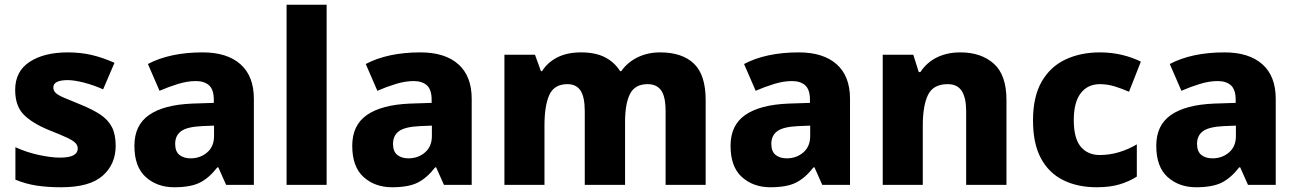

<svg xmlns="http://www.w3.org/2000/svg" viewBox="-20 -780 5470 810"><path d="M468 -165Q468 -87 413 -38.5Q358 10 238 10Q180 10 134.5 3Q89 -4 45 -22V-159Q93 -137 145 -126Q197 -115 232 -115Q272 -115 290 -125Q308 -135 308 -153Q308 -167 297.5 -177.5Q287 -188 261 -200Q235 -212 187 -231Q116 -260 80 -296.5Q44 -333 44 -401Q44 -479 105 -519Q166 -559 266 -559Q320 -559 367 -548Q414 -537 463 -515L415 -403Q375 -421 334 -431.5Q293 -442 266 -442Q205 -442 205 -411Q205 -398 214.5 -388.5Q224 -379 249.5 -368Q275 -357 322 -338Q371 -318 403.5 -296.5Q436 -275 452 -244Q468 -213 468 -165Z M835 -559Q938 -559 994.5 -509Q1051 -459 1051 -363V0H934L901 -74H897Q862 -29 823 -9.5Q784 10 715 10Q643 10 595 -33Q547 -76 547 -165Q547 -252 609 -295Q671 -338 791 -343L882 -346V-359Q882 -402 862 -420Q842 -438 806 -438Q771 -438 731.5 -426Q692 -414 653 -397L604 -510Q649 -534 707 -546.5Q765 -559 835 -559ZM832 -248Q769 -245 744 -226.5Q719 -208 719 -173Q719 -141 737 -126.5Q755 -112 784 -112Q825 -112 854 -137Q883 -162 883 -206V-250Z M1358 0H1189V-760H1358Z M1754 -559Q1857 -559 1913.5 -509Q1970 -459 1970 -363V0H1853L1820 -74H1816Q1781 -29 1742 -9.5Q1703 10 1634 10Q1562 10 1514 -33Q1466 -76 1466 -165Q1466 -252 1528 -295Q1590 -338 1710 -343L1801 -346V-359Q1801 -402 1781 -420Q1761 -438 1725 -438Q1690 -438 1650.5 -426Q1611 -414 1572 -397L1523 -510Q1568 -534 1626 -546.5Q1684 -559 1754 -559ZM1751 -248Q1688 -245 1663 -226.5Q1638 -208 1638 -173Q1638 -141 1656 -126.5Q1674 -112 1703 -112Q1744 -112 1773 -137Q1802 -162 1802 -206V-250Z M2765 -559Q2858 -559 2907.5 -511.5Q2957 -464 2957 -358V0H2788V-310Q2788 -373 2769 -399Q2750 -425 2712 -425Q2659 -425 2638 -384Q2617 -343 2617 -266V0H2447V-310Q2447 -371 2429 -398Q2411 -425 2374 -425Q2318 -425 2297.5 -379.5Q2277 -334 2277 -250V0H2108V-549H2237L2262 -480H2267Q2289 -516 2330.5 -537.5Q2372 -559 2431 -559Q2492 -559 2532 -538.5Q2572 -518 2596 -480H2601Q2628 -518 2670.5 -538.5Q2713 -559 2765 -559Z M3350 -559Q3453 -559 3509.5 -509Q3566 -459 3566 -363V0H3449L3416 -74H3412Q3377 -29 3338 -9.5Q3299 10 3230 10Q3158 10 3110 -33Q3062 -76 3062 -165Q3062 -252 3124 -295Q3186 -338 3306 -343L3397 -346V-359Q3397 -402 3377 -420Q3357 -438 3321 -438Q3286 -438 3246.5 -426Q3207 -414 3168 -397L3119 -510Q3164 -534 3222 -546.5Q3280 -559 3350 -559ZM3347 -248Q3284 -245 3259 -226.5Q3234 -208 3234 -173Q3234 -141 3252 -126.5Q3270 -112 3299 -112Q3340 -112 3369 -137Q3398 -162 3398 -206V-250Z M4032 -559Q4119 -559 4172.5 -511.5Q4226 -464 4226 -358V0H4056V-311Q4056 -367 4037.5 -396Q4019 -425 3978 -425Q3917 -425 3895 -379.5Q3873 -334 3873 -250V0H3704V-549H3833L3856 -476H3863Q3889 -516 3932 -537.5Q3975 -559 4032 -559Z M4607 10Q4526 10 4465.5 -20Q4405 -50 4371.5 -112Q4338 -174 4338 -272Q4338 -372 4374.5 -435.5Q4411 -499 4475 -529Q4539 -559 4620 -559Q4669 -559 4713 -548.5Q4757 -538 4793 -520L4743 -393Q4711 -407 4681 -416Q4651 -425 4620 -425Q4569 -425 4539.5 -387Q4510 -349 4510 -273Q4510 -196 4539.5 -161Q4569 -126 4620 -126Q4661 -126 4701 -138Q4741 -150 4776 -171V-35Q4743 -14 4702.5 -2Q4662 10 4607 10Z M5146 -559Q5249 -559 5305.5 -509Q5362 -459 5362 -363V0H5245L5212 -74H5208Q5173 -29 5134 -9.5Q5095 10 5026 10Q4954 10 4906 -33Q4858 -76 4858 -165Q4858 -252 4920 -295Q4982 -338 5102 -343L5193 -346V-359Q5193 -402 5173 -420Q5153 -438 5117 -438Q5082 -438 5042.5 -426Q5003 -414 4964 -397L4915 -510Q4960 -534 5018 -546.5Q5076 -559 5146 -559ZM5143 -248Q5080 -245 5055 -226.5Q5030 -208 5030 -173Q5030 -141 5048 -126.5Q5066 -112 5095 -112Q5136 -112 5165 -137Q5194 -162 5194 -206V-250Z"/></svg>

Font: Noto Sans Georgian ExtraBold
Style: Regular
Weight: 800
Designer: Monotype Design Team, Akaki Razmadze
Foundry: Google LLC
Version: Version 2.005; ttfautohint (v1.8.4.7-5d5b)